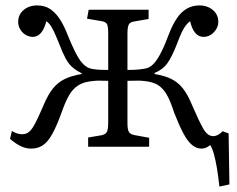

<svg xmlns="http://www.w3.org/2000/svg" viewBox="-20 -541 873 708"><path d="M789 147Q785 109 780 79.5Q775 50 769 28Q763 6 755 -6Q749 -1 741 3Q733 7 723 7Q704 7 687.5 -7Q671 -21 655.5 -50.5Q640 -80 622 -126Q609 -167 595.5 -191Q582 -215 563 -227Q544 -239 514 -242Q502 -244 485 -243.5Q468 -243 450 -243V-87Q450 -64 455 -55Q460 -46 475 -43L530 -33V0H305V-34L353 -42Q369 -45 374 -54.5Q379 -64 379 -90V-243Q365 -243 349.5 -243.5Q334 -244 320 -242Q289 -239 269 -226.5Q249 -214 235 -190Q221 -166 207 -126Q189 -76 172.5 -46.5Q156 -17 137.5 -5Q119 7 95 7Q74 7 54.5 -3Q35 -13 17 -29L24 -58Q32 -53 41.5 -49.5Q51 -46 62 -46Q77 -46 88 -55.5Q99 -65 111 -88.5Q123 -112 141 -154Q157 -192 175 -214.5Q193 -237 218.5 -249.5Q244 -262 281 -268V-271Q261 -281 247 -293Q233 -305 222 -325.5Q211 -346 198 -380Q186 -410 178.5 -425.5Q171 -441 165 -449Q159 -457 151 -463Q143 -433 130.5 -419Q118 -405 101 -405Q87 -405 74.5 -412.5Q62 -420 54.5 -433Q47 -446 47 -460Q47 -487 67 -504Q87 -521 117 -521Q147 -521 167.5 -506Q188 -491 202.5 -467.5Q217 -444 227 -418Q244 -376 257 -350Q270 -324 282 -310Q294 -296 308 -290Q320 -286 337 -284.5Q354 -283 379 -283V-418Q379 -442 375 -451Q371 -460 355 -463L301 -472L307 -505H528V-471L476 -462Q460 -460 455 -450.5Q450 -441 450 -417V-283Q475 -283 494 -285Q513 -287 523 -290Q537 -295 549 -308.5Q561 -322 574.5 -348.5Q588 -375 604 -418Q616 -449 631.5 -472.5Q647 -496 668 -508.5Q689 -521 715 -521Q745 -521 765 -504Q785 -487 785 -460Q785 -446 777 -433Q769 -420 757 -412.5Q745 -405 730 -405Q713 -405 700.5 -419Q688 -433 681 -463Q672 -456 665 -447Q658 -438 650.5 -422.5Q643 -407 633 -380Q614 -331 597 -307.5Q580 -284 550 -272V-268Q587 -262 611.5 -250Q636 -238 654 -215.5Q672 -193 688 -154Q713 -96 729 -67.5Q745 -39 766 -39Q775 -39 783.5 -43.5Q792 -48 801 -57L823 -49L826 139Z"/></svg>

Font: Literata 18pt Light
Style: Regular
Weight: 300
Designer: Latin by Veronika Burian and Jose Scaglione. Greek by Irene Vlachou. Cyrillic by Vera Evstafieva.
Foundry: TypeTogether
Version: Version 3.103;gftools[0.9.29]